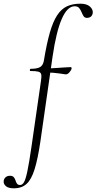

<svg xmlns="http://www.w3.org/2000/svg" viewBox="-118 -746 523 1041"><path d="M-41 275Q-74 275 -87 262.5Q-100 250 -98 235Q-97 224 -88 215.5Q-79 207 -64 207Q-50 207 -43.5 214.5Q-37 222 -34 232Q-31 242 -26 249.5Q-21 257 -9 257Q3 257 12 242Q21 227 30.5 182Q40 137 53 47L104 -306Q108 -331 105.5 -342.5Q103 -354 89.5 -357.5Q76 -361 47 -361Q43 -361 44 -367Q45 -373 48 -373Q85 -373 100.5 -383Q116 -393 120 -418Q135 -509 152 -568.5Q169 -628 191.5 -662.5Q214 -697 244.5 -711.5Q275 -726 318 -726Q352 -726 369.5 -710.5Q387 -695 385 -675Q382 -661 373.5 -655Q365 -649 354 -649Q341 -649 335 -658.5Q329 -668 324 -680.5Q319 -693 311 -702.5Q303 -712 287 -712Q247 -712 217 -643.5Q187 -575 167 -439L101 21Q87 116 69.5 172Q52 228 25.5 251.5Q-1 275 -41 275ZM236 -343Q222 -345 205.5 -347.5Q189 -350 170 -351.5Q151 -353 130 -353L132 -375Q153 -375 181.5 -377Q210 -379 233.5 -380.5Q257 -382 263 -382Q268 -382 269.5 -380Q271 -378 270 -374Q269 -366 258 -353.5Q247 -341 236 -343Z"/></svg>

Font: Cormorant Light
Style: Italic
Weight: 300
Italic angle: -10°
Designer: Christian Thalmann (Catharsis Fonts)
Foundry: Catharsis Fonts
Version: Version 4.000